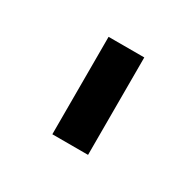

<svg xmlns="http://www.w3.org/2000/svg" viewBox="-61 -727 333 326"><g transform="rotate(30 105.5 -564.5)"><path d="M141 -469H71V-660H141Z"/></g></svg>

Font: Nata Sans
Style: Regular
Weight: 400
Designer: Daniel Uzquiano Cruz
Version: Version 1.001